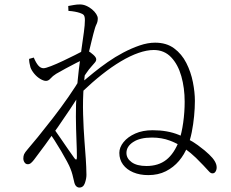

<svg xmlns="http://www.w3.org/2000/svg" viewBox="-20 -798 1040 864"><path d="M351 -386 354 -432Q374 -449 402.5 -472Q431 -495 464.5 -518.5Q498 -542 535 -561.5Q572 -581 608.5 -593.5Q645 -606 678 -606Q729 -606 763.5 -580.5Q798 -555 818.5 -514.5Q839 -474 848 -428.5Q857 -383 857 -344Q857 -312 853.5 -275.5Q850 -239 843 -203.5Q836 -168 824 -139Q810 -103 785.5 -74Q761 -45 726.5 -27.5Q692 -10 647 -10Q609 -10 579.5 -22.5Q550 -35 533.5 -57.5Q517 -80 517 -110Q517 -135 536 -158.5Q555 -182 588.5 -197Q622 -212 667 -212Q734 -212 785 -191Q836 -170 870.5 -144.5Q905 -119 921 -103Q938 -87 946.5 -72.5Q955 -58 955 -45Q955 -34 950 -26Q945 -18 937 -18Q929 -17 920.5 -26.5Q912 -36 895 -54Q883 -67 861.5 -88Q840 -109 811 -130Q782 -151 745 -165Q708 -179 664 -179Q610 -179 579.5 -159Q549 -139 549 -110Q549 -85 572.5 -68Q596 -51 639 -51Q693 -51 728.5 -79Q764 -107 786 -165Q798 -200 804.5 -247Q811 -294 811 -340Q811 -402 796 -455Q781 -508 750 -540.5Q719 -573 672 -573Q641 -573 603.5 -560Q566 -547 524 -522Q482 -497 438.5 -462.5Q395 -428 351 -386ZM233 -466Q217 -456 207.5 -445Q198 -434 187 -434Q176 -434 161 -443Q146 -452 134 -466.5Q122 -481 117 -495Q114 -506 112.5 -515Q111 -524 111 -533L132 -539Q142 -515 152.5 -503Q163 -491 176 -491Q185 -491 209.5 -500.5Q234 -510 263.5 -524Q293 -538 317 -550Q341 -562 348 -566Q357 -571 361.5 -572.5Q366 -574 375 -570Q387 -563 400 -551.5Q413 -540 413 -531Q413 -523 406 -515.5Q399 -508 390 -497Q380 -486 369.5 -470.5Q359 -455 347 -438L351 -495Q356 -503 361 -513.5Q366 -524 370 -537Q347 -527 322.5 -514.5Q298 -502 275 -489.5Q252 -477 233 -466ZM346 -452 341 -378Q322 -347 295.5 -307Q269 -267 240 -225.5Q211 -184 183 -146Q155 -108 133 -79Q126 -70 119.5 -64.5Q113 -59 105 -59Q96 -59 90.5 -67Q85 -75 85 -85Q85 -96 88.5 -104Q92 -112 105 -127Q120 -144 150.5 -181.5Q181 -219 217.5 -266Q254 -313 288 -362Q322 -411 346 -452ZM197 -209 214 -231Q231 -207 251 -178Q271 -149 288.5 -123.5Q306 -98 315 -86Q326 -72 326 -91Q326 -122 324 -169.5Q322 -217 321.5 -272.5Q321 -328 325 -381Q329 -437 335 -487Q341 -537 347 -579Q353 -621 357.5 -653.5Q362 -686 362 -707Q362 -724 357 -730Q352 -736 339 -740Q330 -743 317 -745.5Q304 -748 288 -749L287 -771Q298 -773 312 -775.5Q326 -778 340 -778Q354 -778 368 -772Q382 -766 394 -756Q406 -746 413 -735Q420 -724 420 -715Q420 -700 414 -688.5Q408 -677 400 -645Q397 -633 391.5 -611Q386 -589 379 -559Q372 -529 366 -492Q360 -455 357 -414Q352 -348 354 -282.5Q356 -217 360 -165Q364 -113 366 -84Q367 -69 368 -47.5Q369 -26 369 -11Q369 6 362 26Q355 46 337 46Q329 46 322.5 39.5Q316 33 313 17Q309 0 306 -12Q303 -24 297 -39Q293 -50 281.5 -71.5Q270 -93 255 -118.5Q240 -144 224.5 -168Q209 -192 197 -209Z"/></svg>

Font: Noto Serif HK
Style: Regular
Weight: 200
Designer: Ryoko NISHIZUKA 西塚涼子 (kana & ideographs); Frank Grießhammer (Latin, Greek & Cyrillic); Wenlong ZHANG 张文龙 (bopomofo); San
Foundry: Adobe
Version: Version 2.001;hotconv 1.1.0;makeotfexe 2.6.0